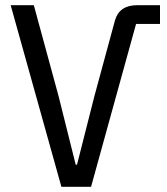

<svg xmlns="http://www.w3.org/2000/svg" viewBox="-20 -718 640 738"><path d="M216 0 21 -698H110L205 -349L271 -85H276L343 -349L422 -640Q439 -698 507 -698H595V-626H503L330 0Z"/></svg>

Font: PlemolJP35 Console
Style: Regular
Weight: 400
Version: v2.0.3; ttfautohint (v1.8.4.7-5d5b-dirty) -l 6 -r 45 -G 200 